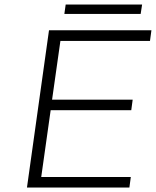

<svg xmlns="http://www.w3.org/2000/svg" viewBox="-20 -835 694 855"><path d="M647.9 -652.8H249L211.9 -391.1H570.8L564.5 -344.2H205.6L163.6 -46.9H562.5L556.2 0H100.1L198.2 -700.2H654.3ZM272.5 -814.9H612.8L606.4 -772.9H266.6Z"/></svg>

Font: Fivo Sans Light
Style: Regular
Weight: 300
Designer: Alexander Slobzheninov
Foundry: Alexander Slobzheninov
Version: 1.0